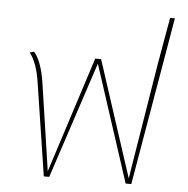

<svg xmlns="http://www.w3.org/2000/svg" viewBox="-54 -828 861 881"><g transform="rotate(5 376.5 -387.5)"><path d="M694 -775H716L679 -559L583 0H557L382 -537L205 0H180L114 -428Q101 -516 66 -561L86 -566Q121 -525 136 -429L196 -25L368 -559H395L569 -25L656 -559Z"/></g></svg>

Font: FiraGO Thin
Style: Regular
Weight: 100
Designer: bBox Type
Foundry: bBox Type GmbH
Version: Version 1.001;PS 001.001;hotconv 1.0.88;makeotf.lib2.5.64775